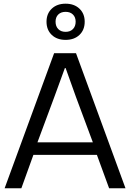

<svg xmlns="http://www.w3.org/2000/svg" viewBox="-20 -1016 703 1036"><path d="M4.9 0 272 -729H390.1L657.2 0H568.8L502.9 -180.2H160.2L95.2 0ZM182.1 -248H481L390.1 -492.2L334 -648.9H330.1L272.9 -492.2ZM231 -898.9Q231 -942.4 259.3 -969.2Q287.6 -996.1 334 -996.1Q380.4 -996.1 408.7 -969.2Q437 -942.4 437 -898.9Q437 -854.5 408.7 -827.6Q380.4 -800.8 334 -800.8Q287.6 -800.8 259.3 -827.6Q231 -854.5 231 -898.9ZM279.8 -898.9Q279.8 -874 294.4 -859.1Q309.1 -844.2 334 -844.2Q358.9 -844.2 373.5 -859.1Q388.2 -874 388.2 -898.9Q388.2 -923.3 373.5 -937.7Q358.9 -952.1 334 -952.1Q309.1 -952.1 294.4 -937.7Q279.8 -923.3 279.8 -898.9Z"/></svg>

Font: Lumene Sans
Style: Regular
Weight: 400
Designer: Deni Anggara
Version: Version 1.003;Glyphs 3.1.2 (3151)